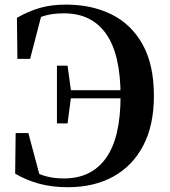

<svg xmlns="http://www.w3.org/2000/svg" viewBox="-20 -779 723 818"><path d="M44.6 -39.3 46.7 -212.2H100.8L155.3 -7.7L92.5 -30.1L82.5 -74.1Q123.5 -45 163.1 -31.9Q202.7 -18.7 252.5 -18.7Q369.5 -18.7 431.6 -105.6Q493.7 -192.5 493.7 -369.8Q493.7 -547.2 432.1 -634.7Q370.5 -722.2 252.8 -722.2Q200.7 -722.2 164.1 -710.2Q127.5 -698.2 89.4 -670.5L91.8 -707.5L160.1 -727.8L108.3 -528.3H54.2L52.1 -703Q100.9 -731.2 150 -745.3Q199.1 -759.4 261.4 -759.4Q370.5 -759.4 454.8 -717.8Q539.1 -676.2 587.4 -590.1Q635.7 -504 635.7 -370.5Q635.7 -245.5 590.3 -158.9Q545 -72.2 462.8 -26.8Q380.6 18.6 269.3 18.6Q201.8 18.6 146.6 3.6Q91.5 -11.5 44.6 -39.3ZM222.6 -253.3V-499.1H267.8L283 -388.9V-368.7L267.8 -253.3ZM257.4 -360.2V-394.7H535.5V-360.2Z"/></svg>

Font: Noto Serif KR ExtraLight
Style: Regular
Weight: 200
Designer: Ryoko NISHIZUKA 西塚涼子 (kana & ideographs); Frank Grießhammer (Latin, Greek & Cyrillic); Wenlong ZHANG 张文龙 (bopomofo); San
Foundry: Adobe
Version: Version 2.002-H1;hotconv 1.1.0;makeotfexe 2.6.0